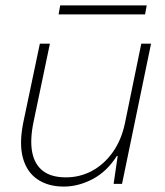

<svg xmlns="http://www.w3.org/2000/svg" viewBox="-20 -678 609 708"><path d="M215 10Q158 10 118.5 -16.5Q79 -43 64.5 -95.5Q50 -148 66 -227L127 -517H164L104 -230Q90 -164 98.5 -118Q107 -72 138 -48Q169 -24 223 -24Q275 -24 319.5 -48Q364 -72 396 -117Q428 -162 441 -225L501 -517H537L430 0H399L414 -103H411Q374 -45 321.5 -17.5Q269 10 215 10ZM196 -625 202 -658H521L515 -625Z"/></svg>

Font: Mona Sans
Style: Italic
Weight: 200
Italic angle: -11.6951°
Designer: Deni Anggara
Foundry: GitHub
Version: Version 2.000